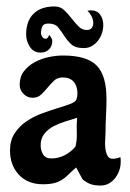

<svg xmlns="http://www.w3.org/2000/svg" viewBox="-20 -571 403 595"><path d="M175 -399Q249 -399 279.5 -368Q310 -337 310 -265Q310 -239 308.5 -212Q307 -185 307 -159Q307 -151 306 -138Q305 -125 306.5 -111.5Q308 -98 313 -88.5Q318 -79 329 -79Q341 -79 353 -84Q354 -80 354 -76Q354 -72 354 -68Q354 -55 349.5 -42.5Q345 -30 337 -19.5Q329 -9 317.5 -2.5Q306 4 292 4Q274 4 262 0Q250 -4 236 -15Q231 -24 226 -33.5Q221 -43 216 -52Q202 -40 192 -30Q182 -20 171.5 -13.5Q161 -7 147.5 -3.5Q134 0 113 0Q66 0 38.5 -29.5Q11 -59 11 -105Q11 -136 25.5 -158Q40 -180 62 -195Q84 -210 110 -219.5Q136 -229 159 -236Q182 -243 198 -249Q214 -255 217 -263Q220 -272 220 -281Q220 -304 208.5 -317.5Q197 -331 174 -331Q158 -331 147.5 -321Q137 -311 127.5 -299.5Q118 -288 107.5 -278Q97 -268 81 -268Q65 -268 53 -280Q41 -292 41 -308Q41 -333 54 -350Q67 -367 87 -378Q107 -389 130.5 -394Q154 -399 175 -399ZM106 -121Q106 -105 113.5 -92.5Q121 -80 139 -80Q161 -80 180.5 -90Q200 -100 214 -117Q219 -139 218 -161Q217 -183 219 -206Q203 -201 183.5 -195Q164 -189 146.5 -180Q129 -171 117.5 -156.5Q106 -142 106 -121ZM149 -551Q167 -551 179 -539.5Q191 -528 201.5 -514.5Q212 -501 223 -489.5Q234 -478 249 -478Q259 -478 264 -484Q269 -490 269 -499Q269 -510 264 -520Q259 -530 251 -538L261 -539Q281 -539 290.5 -525.5Q300 -512 300 -494Q300 -481 296 -468.5Q292 -456 284 -445.5Q276 -435 265 -428.5Q254 -422 240 -422Q213 -422 200.5 -434Q188 -446 179 -460Q170 -474 160.5 -486Q151 -498 130 -498Q115 -498 111 -489Q107 -480 107 -468Q107 -463 111 -457Q115 -451 121 -451Q126 -451 128.5 -455Q131 -459 133 -463Q136 -458 139 -453.5Q142 -449 142 -444Q142 -428 132 -418Q122 -408 106 -408Q84 -408 72.5 -426Q61 -444 61 -464Q61 -506 84 -528.5Q107 -551 149 -551Z"/></svg>

Font: Gloria
Style: Regular
Weight: 400
Designer: Peter Wiegel
Foundry: Peter Wiegel
Version: Version 1.000